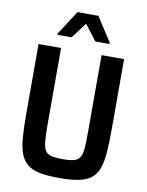

<svg xmlns="http://www.w3.org/2000/svg" viewBox="-97 -964 798 1041"><g transform="rotate(10 302.0 -443.5)"><path d="M302 8Q238 8 195 -0.5Q152 -9 126.5 -29.5Q101 -50 87.5 -85.5Q74 -121 70 -175Q66 -229 66 -305V-688H190V-267Q190 -211 193 -177Q196 -143 206 -125.5Q216 -108 239 -102Q262 -96 302 -96Q342 -96 364.5 -102Q387 -108 397.5 -125.5Q408 -143 410.5 -177Q413 -211 413 -267V-688H537V-305Q537 -229 533 -175Q529 -121 516 -85.5Q503 -50 477 -29.5Q451 -9 408.5 -0.5Q366 8 302 8ZM158 -755V-762L244 -895H359L445 -762V-755H367L301 -841L236 -755Z"/></g></svg>

Font: Saira SemiCondensed SemiBold
Style: Regular
Weight: 600
Width: 4
Designer: Hector Gatti with collaboration of the Omnibus-Type team
Foundry: Omnibus-Type
Version: Version 1.101